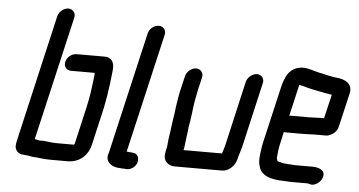

<svg xmlns="http://www.w3.org/2000/svg" viewBox="-54 -853 1896 1013"><g transform="rotate(5 894.0 -346.5)"><path d="M312 -429H437L436 -411C429 -357 424 -305 410 -246L365 -50C365 -48 364 -47 363 -46C363 -45 362 -43 361 -42H269C236 -42 209 -50 180 -48C172 -48 162 -53 152 -53L304 -710C310 -734 293 -755 269 -755C245 -755 220 -734 214 -710L61 -46C57 -29 55 -17 55 -8C55 12 72 34 98 34C101 34 104 34 107 35C127 35 143 42 164 42H167C189 45 220 48 248 48H334C395 48 441 10 455 -50L500 -245C503 -260 506 -274 508 -287L514 -321C516 -344 523 -374 524 -396C527 -428 536 -468 527 -490C522 -504 507 -519 485 -519H333C308 -519 283 -499 277 -474C271 -449 287 -429 312 -429Z M697 -661 548 -16C529 30 567 60 614 60C621 61 627 61 634 61L646 62C658 63 669 60 681 52C716 27 712 -25 673 -27L641 -30L787 -661C793 -686 776 -706 752 -706C728 -706 703 -686 697 -661Z M913 -454 897 -386C889 -353 884 -318 879 -286C877 -268 873 -233 869 -214C868 -205 867 -195 865 -184L861 -154C856 -125 853 -99 851 -72L847 -56C845 -47 844 -38 843 -31C840 -1 864 26 899 26H1150C1185 26 1218 -5 1226 -39C1232 -65 1242 -89 1248 -117L1325 -452C1331 -476 1315 -497 1291 -497C1267 -497 1241 -476 1235 -452L1158 -116C1154 -97 1148 -81 1143 -64H939L942 -78C945 -110 953 -158 956 -192L961 -220C968 -264 971 -313 982 -359C983 -368 985 -377 987 -386L1003 -454C1009 -478 992 -499 968 -499C944 -499 919 -478 913 -454Z M1582 -294H1488C1485 -294 1482 -294 1479 -293L1515 -449C1515 -451 1516 -455 1518 -460C1531 -456 1541 -456 1554 -451C1588 -441 1626 -436 1661 -428L1677 -426C1681 -425 1686 -424 1691 -423H1693L1663 -296H1644C1631 -296 1597 -294 1582 -294ZM1624 -206H1678C1689 -205 1700 -209 1715 -218C1730 -227 1740 -240 1744 -257L1787 -441C1796 -490 1757 -511 1710 -515L1693 -517L1678 -520C1659 -523 1638 -530 1618 -533C1588 -539 1563 -552 1528 -552C1493 -552 1460 -531 1446 -503C1439 -491 1429 -465 1425 -449L1354 -142C1351 -129 1349 -118 1348 -108C1342 -70 1338 -40 1347 -14C1358 35 1412 52 1483 52C1494 52 1503 54 1514 54H1606C1611 54 1614 56 1618 57C1642 65 1670 45 1680 25C1702 -18 1664 -36 1626 -36H1525C1518 -37 1512 -38 1504 -38C1500 -38 1495 -38 1489 -39C1469 -39 1453 -45 1438 -49C1436 -54 1432 -65 1434 -74C1436 -96 1438 -118 1444 -143L1458 -205C1461 -204 1464 -204 1467 -204H1561C1576 -204 1610 -206 1624 -206Z"/></g></svg>

Font: Electronic
Style: BlkIt
Weight: 900
Version: Version 1.011